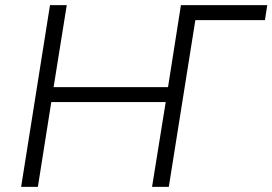

<svg xmlns="http://www.w3.org/2000/svg" viewBox="-20 -725 1057 745"><path d="M62 0 174 -705H239L188 -387H632L682 -705H1017L1008 -647H738L635 0H570L623 -329H179L127 0Z"/></svg>

Font: Nunito Sans 10pt Light
Style: Italic
Weight: 300
Italic angle: -9°
Designer: Vernon Adams
Foundry: Vernon Adams
Version: Version 3.101;gftools[0.9.27]